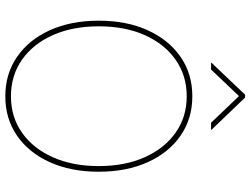

<svg xmlns="http://www.w3.org/2000/svg" viewBox="-136 -852 997 766"><g transform="rotate(90 363.0 -468.5)"><path d="M363.8 9.3Q273.9 9.3 205.8 -37.8Q137.7 -85 99.9 -168.9Q62 -252.9 62 -363.3Q62 -474.6 100.1 -558.6Q138.2 -642.6 206.1 -689.7Q273.9 -736.8 363.8 -736.8Q453.1 -736.8 521 -689.7Q588.9 -642.6 626.7 -558.6Q664.6 -474.6 664.6 -363.3Q664.6 -252.4 626.7 -168.5Q588.9 -84.5 521 -37.6Q453.1 9.3 363.8 9.3ZM363.8 -13.2Q446.3 -13.2 509 -57.4Q571.8 -101.6 606.9 -180.4Q642.1 -259.3 642.1 -363.3Q642.1 -467.8 606.9 -546.6Q571.8 -625.5 509 -669.9Q446.3 -714.4 363.8 -714.4Q281.2 -714.4 218.3 -670.4Q155.3 -626.5 119.9 -547.6Q84.5 -468.8 84.5 -363.3Q84.5 -259.8 119.4 -180.9Q154.3 -102.1 217.3 -57.6Q280.3 -13.2 363.8 -13.2ZM256.8 -811.5H230V-813.5L357.4 -947.3H368.7L497.1 -813.5V-811.5H469.2L362.8 -922.9Z"/></g></svg>

Font: Inter 20pt Thin
Style: Regular
Weight: 250
Version: Version 4.001;git-66647c0bb